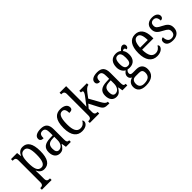

<svg xmlns="http://www.w3.org/2000/svg" viewBox="167 -1967 3413 3413"><g transform="rotate(-45 1874.0 -260.5)"><path d="M15 237H260V196H247C212 196 180 188 180 129V34C180 -6 179 -48 177 -80H180C204 -25 244 11 307 11C421 11 483 -76 483 -269C483 -461 421 -546 309 -546C242 -546 203 -507 178 -450H175L165 -536H12V-495H23C60 -495 90 -486 90 -427V124C90 187 58 196 22 196H15ZM291 -47C205 -47 180 -129 180 -271C180 -410 205 -489 290 -489C363 -489 391 -415 391 -272C391 -129 363 -47 291 -47Z M702 10C774 10 800 -31 837 -87H843L857 0H980V-41H977C939 -41 925 -57 925 -113V-372C925 -499 871 -546 765 -546C672 -546 606 -513 606 -450C606 -408 633 -388 684 -388C684 -452 696 -497 759 -497C824 -497 835 -447 835 -373V-312L765 -309C634 -304 571 -256 571 -150C571 -41 628 10 702 10ZM728 -45C683 -45 663 -82 663 -144C663 -223 693 -265 785 -270L836 -273V-191C836 -106 794 -45 728 -45Z M1260 10C1364 10 1408 -45 1408 -88C1408 -107 1402 -118 1392 -126C1372 -84 1333 -48 1274 -48C1190 -48 1153 -123 1153 -266C1153 -445 1193 -497 1256 -497C1311 -497 1326 -445 1326 -383C1383 -383 1408 -398 1408 -444C1408 -510 1343 -546 1256 -546C1146 -546 1062 -479 1062 -265C1062 -70 1144 10 1260 10Z M1457 0H1694V-41H1690C1655 -41 1622 -49 1622 -108V-194L1681 -262L1765 -101C1812 -10 1834 0 1938 0H1950V-41H1947C1910 -41 1885 -72 1855 -125L1743 -326L1799 -401C1844 -460 1879 -495 1919 -495V-536H1729V-495C1757 -495 1771 -489 1771 -472C1771 -456 1762 -432 1725 -385L1618 -246C1618 -249 1622 -339 1622 -375V-760H1457V-719H1465C1500 -719 1533 -710 1533 -651V-113C1533 -50 1501 -41 1465 -41H1457Z M2122 10C2194 10 2220 -31 2257 -87H2263L2277 0H2400V-41H2397C2359 -41 2345 -57 2345 -113V-372C2345 -499 2291 -546 2185 -546C2092 -546 2026 -513 2026 -450C2026 -408 2053 -388 2104 -388C2104 -452 2116 -497 2179 -497C2244 -497 2255 -447 2255 -373V-312L2185 -309C2054 -304 1991 -256 1991 -150C1991 -41 2048 10 2122 10ZM2148 -45C2103 -45 2083 -82 2083 -144C2083 -223 2113 -265 2205 -270L2256 -273V-191C2256 -106 2214 -45 2148 -45Z M2634 239C2791 239 2864 167 2864 54C2864 -26 2823 -91 2719 -91H2627C2588 -91 2570 -104 2570 -134C2570 -164 2588 -185 2605 -198C2617 -194 2641 -192 2655 -192C2763 -192 2815 -265 2815 -365C2815 -425 2799 -460 2778 -487C2789 -496 2799 -502 2814 -502C2832 -502 2843 -483 2843 -463C2875 -463 2889 -488 2889 -516C2889 -544 2873 -568 2839 -568C2800 -568 2770 -530 2754 -512C2732 -531 2697 -546 2655 -546C2544 -546 2489 -476 2489 -361C2489 -295 2520 -235 2570 -210C2534 -186 2509 -157 2509 -117C2509 -74 2535 -52 2560 -40C2504 -27 2453 15 2453 93C2453 185 2513 239 2634 239ZM2653 -238C2597 -238 2573 -278 2573 -364C2573 -454 2597 -499 2652 -499C2709 -499 2731 -456 2731 -365C2731 -277 2710 -238 2653 -238ZM2636 191C2557 191 2527 146 2527 87C2527 8 2573 -12 2618 -12H2705C2759 -12 2788 8 2788 69C2788 137 2754 191 2636 191Z M3146 10C3253 10 3302 -50 3302 -90C3302 -108 3292 -119 3282 -124C3261 -83 3222 -47 3163 -47C3081 -47 3036 -114 3035 -263H3319V-305C3319 -463 3250 -546 3137 -546C3014 -546 2944 -452 2944 -264C2944 -90 3017 10 3146 10ZM3228 -314H3036C3040 -430 3074 -495 3138 -495C3203 -495 3227 -422 3228 -314Z M3544 10C3649 10 3713 -47 3713 -144C3713 -228 3672 -268 3583 -311C3508 -348 3479 -368 3479 -422C3479 -469 3504 -501 3556 -501C3608 -501 3636 -464 3636 -394C3675 -394 3697 -417 3697 -452C3697 -502 3653 -545 3564 -545C3470 -545 3406 -495 3406 -405C3406 -320 3446 -284 3540 -236C3615 -197 3638 -175 3638 -126C3638 -69 3608 -35 3547 -35C3481 -35 3453 -89 3453 -159C3426 -159 3395 -143 3395 -95C3395 -25 3452 10 3544 10Z"/></g></svg>

Font: Noto Serif Lao Cond
Style: Regular
Weight: 400
Width: 3
Designer: Monotype Design Team
Foundry: Monotype Imaging Inc.
Version: Version 2.004